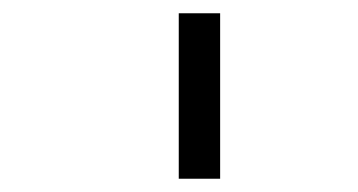

<svg xmlns="http://www.w3.org/2000/svg" viewBox="-20 -770 540 290"><path d="M250 -750Q250 -750 250 -500H312.5Q312.5 -500 312.5 -750Z"/></svg>

Font: BFUnifontExMono
Style: Regular
Weight: 500
Version: Version 15.0.06